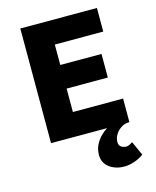

<svg xmlns="http://www.w3.org/2000/svg" viewBox="-128 -738 856 1053"><g transform="rotate(-15 300.0 -211.5)"><path d="M446 228Q396 228 361.5 202Q327 176 327 131Q327 99 340 73.5Q353 48 372 29Q391 10 408 0H90V-651H525V-517H250V-401H484V-267H250V-134H535V0H529Q506 1 486.5 14Q467 27 455 47Q443 67 443 88Q443 108 456 116.5Q469 125 485 125Q495 125 504.5 119.5Q514 114 521 110L557 190Q537 206 506 217Q475 228 446 228Z"/></g></svg>

Font: Source Code Pro ExtraBold
Style: Regular
Weight: 800
Monospace: yes
Designer: Paul D. Hunt, Teo Tuominen
Foundry: Adobe Systems Incorporated
Version: Version 1.018;hotconv 1.0.116;makeotfexe 2.5.65601